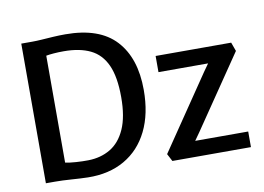

<svg xmlns="http://www.w3.org/2000/svg" viewBox="-80 -875 1383 1006"><g transform="rotate(-10 611.5 -371.5)"><path d="M88 0V-743Q98 -743 107.8 -743Q117.5 -743 127 -743Q136.5 -743 146 -743Q169.5 -743 198 -745Q226.5 -747 258.2 -749Q290 -751 323 -751Q504 -751 591 -656.8Q678 -562.5 678 -393Q678 -266 633.2 -175.5Q588.5 -85 506 -37.5Q423.5 10 311 8Q271.5 7 223 3.5Q174.5 0 136 0Q128 0 120 0Q112 0 104 0Q96 0 88 0ZM206 -89Q230 -84 263.8 -81.8Q297.5 -79.5 328 -80Q394.5 -81 445.8 -111.5Q497 -142 526 -207Q555 -272 555 -376Q555 -483.5 526.5 -546.8Q498 -610 441.2 -637.5Q384.5 -665 300 -665Q271 -665 246.5 -663Q222 -661 206 -658ZM761 0 740 -40 1005 -430 1034 -471H770V-557H1172L1189 -510L926 -124L897 -83H1179V0Z"/></g></svg>

Font: Tracken
Style: Regular
Weight: 400
Designer: Eben Sorkin
Foundry: Eben Sorkin
Version: Version 2.001